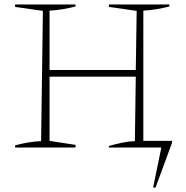

<svg xmlns="http://www.w3.org/2000/svg" viewBox="-20 -664 839 864"><path d="M48 0V-10Q79 -18 108 -23Q137 -28 165 -29L173 -615L48 -633V-644H320V-635Q294 -628 264.5 -623Q235 -618 203 -616V-349H591L595 -615L470 -633V-644H742V-635Q716 -628 686.5 -623Q657 -618 625 -616V-30H754V-21L680 180H669L706 0H470V-7Q501 -16 530 -22Q559 -28 587 -29L591 -319H203V-30L320 -12V0Z"/></svg>

Font: Piazzolla Thin
Style: Regular
Weight: 100
Designer: Juan Pablo del Peral
Foundry: Huerta Tipografica
Version: Version 1.330